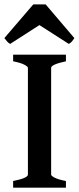

<svg xmlns="http://www.w3.org/2000/svg" viewBox="-29 -868 366 888"><path d="M31.7 0V-30.8Q100.1 -44.4 100.1 -60.5V-554.2Q100.1 -560.1 83.5 -568.8Q66.9 -577.6 31.7 -584.5V-615.2H275.9V-584.5Q207.5 -569.8 207.5 -554.2V-60.5Q207.5 -54.7 224.1 -46.1Q240.7 -37.6 275.9 -30.8V0ZM18.1 -665Q10.3 -668.9 4.2 -675.8Q-2 -682.6 -8.8 -691.9L125 -847.7H182.1L314.9 -691.9Q309.1 -682.6 303.2 -675.8Q297.4 -668.9 289.1 -665L153.3 -752Z"/></svg>

Font: David Libre Medium
Style: Regular
Weight: 500
Designer: Ismar David, J. Victor Gaultney, Annie Olsen and Meir Sadan
Foundry: Monotype Imaging Inc. & SIL International
Version: Version 1.100; ttfautohint (v1.8.4.7-5d5b)